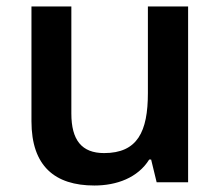

<svg xmlns="http://www.w3.org/2000/svg" viewBox="-20 -562 681 592"><path d="M560 -542H436V-275C436 -156 404 -90 301 -90C232 -90 200 -130 200 -212V-542H77V-188C77 -50 149 10 271 10C340 10 405 -14 440 -70H446L463 0H560Z"/></svg>

Font: Noto Sans New Tai Lue Semibold
Style: Regular
Weight: 600
Designer: Monotype Design Team
Foundry: Monotype Imaging Inc.
Version: Version 2.004